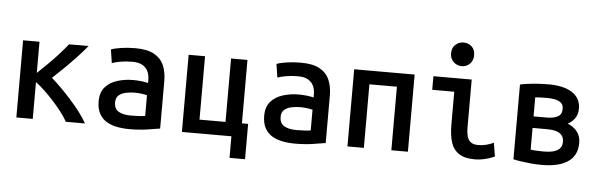

<svg xmlns="http://www.w3.org/2000/svg" viewBox="-54 -957 4028 1294"><g transform="rotate(5 1960.0 -310.0)"><path d="M76 0V-522H187V-311Q223 -345 258.5 -380Q294 -415 327 -451.5Q360 -488 387 -522H519Q490 -486 451 -444.5Q412 -403 371 -362.5Q330 -322 292 -287Q321 -262 356 -227Q391 -192 426.5 -152.5Q462 -113 492 -73.5Q522 -34 540 0H410Q393 -33 365.5 -68Q338 -103 306.5 -137.5Q275 -172 244 -201Q213 -230 187 -249V0Z M841 12Q796 12 755.5 4Q715 -4 684.5 -23Q654 -42 636.5 -75Q619 -108 619 -157Q619 -218 650.5 -253.5Q682 -289 732.5 -304.5Q783 -320 838 -320Q867 -320 892.5 -317Q918 -314 940 -309V-331Q940 -360 929.5 -385Q919 -410 893.5 -426Q868 -442 822 -442Q778 -442 742 -435.5Q706 -429 685 -421L671 -512Q692 -521 737.5 -528Q783 -535 834 -535Q915 -535 961.5 -509.5Q1008 -484 1028 -438Q1048 -392 1048 -331V-10Q1016 -4 960.5 4Q905 12 841 12ZM844 -80Q873 -80 898.5 -81.5Q924 -83 940 -86V-226Q925 -230 902 -233Q879 -236 856 -236Q825 -236 795.5 -229.5Q766 -223 748 -206.5Q730 -190 730 -160Q730 -115 761 -97.5Q792 -80 844 -80Z M1531 146V0H1196V-522H1307V-93H1483V-522H1594V-93H1636V146Z M1961 12Q1916 12 1875.5 4Q1835 -4 1804.5 -23Q1774 -42 1756.5 -75Q1739 -108 1739 -157Q1739 -218 1770.5 -253.5Q1802 -289 1852.5 -304.5Q1903 -320 1958 -320Q1987 -320 2012.5 -317Q2038 -314 2060 -309V-331Q2060 -360 2049.5 -385Q2039 -410 2013.5 -426Q1988 -442 1942 -442Q1898 -442 1862 -435.5Q1826 -429 1805 -421L1791 -512Q1812 -521 1857.5 -528Q1903 -535 1954 -535Q2035 -535 2081.5 -509.5Q2128 -484 2148 -438Q2168 -392 2168 -331V-10Q2136 -4 2080.5 4Q2025 12 1961 12ZM1964 -80Q1993 -80 2018.5 -81.5Q2044 -83 2060 -86V-226Q2045 -230 2022 -233Q1999 -236 1976 -236Q1945 -236 1915.5 -229.5Q1886 -223 1868 -206.5Q1850 -190 1850 -160Q1850 -115 1881 -97.5Q1912 -80 1964 -80Z M2316 0V-522H2725V0H2613V-430H2427V0Z M3178 12Q3110 12 3071 -13.5Q3032 -39 3016.5 -87.5Q3001 -136 3001 -208V-430H2852V-522H3111V-200Q3111 -157 3120 -132Q3129 -107 3147 -96.5Q3165 -86 3193 -86Q3219 -86 3246 -92.5Q3273 -99 3297 -111L3312 -19Q3295 -11 3273.5 -4Q3252 3 3227.5 7.5Q3203 12 3178 12ZM3035 -606Q3004 -606 2980.5 -628Q2957 -650 2957 -686Q2957 -724 2980.5 -745Q3004 -766 3035 -766Q3068 -766 3090.5 -745Q3113 -724 3113 -686Q3113 -650 3090.5 -628Q3068 -606 3035 -606Z M3631 10Q3594 10 3557.5 6.5Q3521 3 3490.5 -1.5Q3460 -6 3438 -11V-517Q3460 -522 3490.5 -526Q3521 -530 3557.5 -532.5Q3594 -535 3631 -535Q3678 -535 3718 -526.5Q3758 -518 3787 -500Q3816 -482 3832 -454.5Q3848 -427 3848 -390Q3848 -350 3829 -323.5Q3810 -297 3781 -282Q3806 -273 3826 -256.5Q3846 -240 3858.5 -215Q3871 -190 3870 -154Q3869 -111 3852 -80Q3835 -49 3803.5 -29Q3772 -9 3728.5 0.5Q3685 10 3631 10ZM3638 -81Q3673 -81 3700.5 -88Q3728 -95 3744 -111.5Q3760 -128 3760 -157Q3760 -186 3745.5 -202.5Q3731 -219 3705.5 -226Q3680 -233 3647 -233H3548V-86Q3559 -84 3587 -82.5Q3615 -81 3638 -81ZM3548 -311H3639Q3682 -311 3710.5 -325.5Q3739 -340 3739 -379Q3739 -406 3722.5 -419.5Q3706 -433 3680.5 -438Q3655 -443 3626 -443Q3608 -443 3585 -442Q3562 -441 3548 -440Z"/></g></svg>

Font: Ubuntu Sans Mono Medium
Style: Regular
Weight: 500
Monospace: yes
Designer: Dalton Maag Ltd
Foundry: Dalton Maag Ltd
Version: Version 1.006